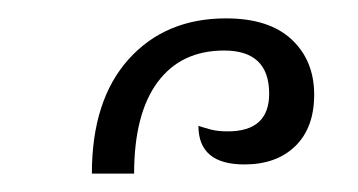

<svg xmlns="http://www.w3.org/2000/svg" viewBox="-20 -845 390 209"><path d="M80 -656Q80 -736 120 -780.5Q160 -825 226 -825Q273 -825 297.5 -802Q322 -779 322 -742Q322 -706 301.5 -686Q281 -666 246 -666Q196 -666 196 -708Q202 -706 209.5 -704Q217 -702 228 -702Q273 -702 273 -743Q273 -790 224 -790Q177 -790 151.5 -755.5Q126 -721 126 -656Z"/></svg>

Font: Noto Serif Armenian SemiCondensed Light
Style: Regular
Weight: 300
Width: 4
Designer: Monotype Design Team
Foundry: Monotype Imaging Inc.
Version: Version 2.008; ttfautohint (v1.8.4.7-5d5b)